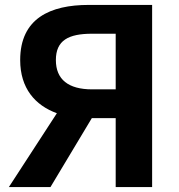

<svg xmlns="http://www.w3.org/2000/svg" viewBox="-20 -760 728 780"><path d="M450 -397H354C258 -397 207 -437 207 -516C207 -596 258 -623 354 -623H450ZM340 -740C185 -740 62 -686 62 -516C62 -401 123 -332 211 -300L16 0H185L353 -280H450V0H598V-740Z"/></svg>

Font: Source Han Sans SC Bold
Style: Regular
Weight: 700
Designer: Ryoko NISHIZUKA (kana & ideographs); Paul D. Hunt (Latin, Greek & Cyrillic); Wenlong ZHANG (bopomofo); Sandoll Communica
Foundry: Adobe Systems Incorporated
Version: Version 1.001;PS 1.001;hotconv 1.0.78;makeotf.lib2.5.61930